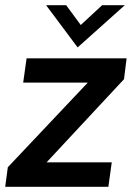

<svg xmlns="http://www.w3.org/2000/svg" viewBox="-20 -717 511 737"><path d="M10 -75 317 -400H69L82 -493H466L456 -413L159 -94H409L396 0H0ZM157 -697H234L290 -621L372 -697H459L278 -535Z"/></svg>

Font: Hanken Grotesk SemiBold
Style: Italic
Weight: 600
Italic angle: -8°
Designer: Alfredo Marco Pradil
Foundry: Hanken Design Co.
Version: Version 3.014